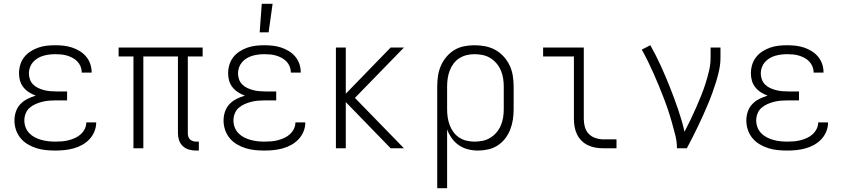

<svg xmlns="http://www.w3.org/2000/svg" viewBox="-20 -780 4440 1010"><path d="M271 12Q246 12 221 9.5Q196 7 172 -0.5Q148 -8 126 -21Q104 -34 88 -53.5Q72 -73 64 -97Q56 -121 56 -146Q56 -170 63.5 -192.5Q71 -215 87 -232Q103 -249 124 -259.5Q145 -270 168 -277Q149 -284 132.5 -294.5Q116 -305 103.5 -320.5Q91 -336 85.5 -355Q80 -374 80 -394Q80 -417 86.5 -439Q93 -461 107 -479Q121 -497 140.5 -509.5Q160 -522 181.5 -529.5Q203 -537 225.5 -539.5Q248 -542 271 -542Q293 -542 315.5 -539.5Q338 -537 359 -530Q380 -523 399 -511.5Q418 -500 432.5 -483Q447 -466 454.5 -444.5Q462 -423 462 -401V-398H410V-400Q410 -415 404 -430Q398 -445 387 -456.5Q376 -468 362 -475.5Q348 -483 333 -487.5Q318 -492 302.5 -493.5Q287 -495 271 -495Q255 -495 239 -493Q223 -491 207.5 -486.5Q192 -482 178 -473.5Q164 -465 153.5 -453Q143 -441 137.5 -425.5Q132 -410 132 -394Q132 -378 137.5 -362.5Q143 -347 154.5 -335.5Q166 -324 181 -317Q196 -310 211.5 -306Q227 -302 243 -300.5Q259 -299 275 -299H333V-252H275Q257 -252 238.5 -250.5Q220 -249 202 -244.5Q184 -240 167 -232.5Q150 -225 136 -213Q122 -201 115 -183Q108 -165 108 -147Q108 -128 114.5 -110.5Q121 -93 134 -79.5Q147 -66 163.5 -57.5Q180 -49 198 -44Q216 -39 234.5 -37Q253 -35 271 -35Q289 -35 307 -36.5Q325 -38 342 -42.5Q359 -47 375.5 -54.5Q392 -62 405 -74Q418 -86 426 -102Q434 -118 434 -136H486V-135Q486 -111 476.5 -88Q467 -65 450.5 -47.5Q434 -30 412.5 -18Q391 -6 367.5 0.5Q344 7 320 9.5Q296 12 271 12Z M1026 12H1011Q993 12 974.5 7Q956 2 942 -11Q928 -24 922 -42Q916 -60 916 -79V-483H734V0H682V-483H604V-530H1046V-483H968V-79Q968 -70 970.5 -61.5Q973 -53 979 -47Q985 -41 994 -38Q1003 -35 1011 -35H1026Z M1371 12Q1346 12 1321 9.5Q1296 7 1272 -0.5Q1248 -8 1226 -21Q1204 -34 1188 -53.5Q1172 -73 1164 -97Q1156 -121 1156 -146Q1156 -170 1163.5 -192.5Q1171 -215 1187 -232Q1203 -249 1224 -259.5Q1245 -270 1268 -277Q1249 -284 1232.5 -294.5Q1216 -305 1203.5 -320.5Q1191 -336 1185.5 -355Q1180 -374 1180 -394Q1180 -417 1186.5 -439Q1193 -461 1207 -479Q1221 -497 1240.5 -509.5Q1260 -522 1281.5 -529.5Q1303 -537 1325.5 -539.5Q1348 -542 1371 -542Q1393 -542 1415.5 -539.5Q1438 -537 1459 -530Q1480 -523 1499 -511.5Q1518 -500 1532.5 -483Q1547 -466 1554.5 -444.5Q1562 -423 1562 -401V-398H1510V-400Q1510 -415 1504 -430Q1498 -445 1487 -456.5Q1476 -468 1462 -475.5Q1448 -483 1433 -487.5Q1418 -492 1402.5 -493.5Q1387 -495 1371 -495Q1355 -495 1339 -493Q1323 -491 1307.5 -486.5Q1292 -482 1278 -473.5Q1264 -465 1253.5 -453Q1243 -441 1237.5 -425.5Q1232 -410 1232 -394Q1232 -378 1237.5 -362.5Q1243 -347 1254.5 -335.5Q1266 -324 1281 -317Q1296 -310 1311.5 -306Q1327 -302 1343 -300.5Q1359 -299 1375 -299H1433V-252H1375Q1357 -252 1338.5 -250.5Q1320 -249 1302 -244.5Q1284 -240 1267 -232.5Q1250 -225 1236 -213Q1222 -201 1215 -183Q1208 -165 1208 -147Q1208 -128 1214.5 -110.5Q1221 -93 1234 -79.5Q1247 -66 1263.5 -57.5Q1280 -49 1298 -44Q1316 -39 1334.5 -37Q1353 -35 1371 -35Q1389 -35 1407 -36.5Q1425 -38 1442 -42.5Q1459 -47 1475.5 -54.5Q1492 -62 1505 -74Q1518 -86 1526 -102Q1534 -118 1534 -136H1586V-135Q1586 -111 1576.5 -88Q1567 -65 1550.5 -47.5Q1534 -30 1512.5 -18Q1491 -6 1467.5 0.5Q1444 7 1420 9.5Q1396 12 1371 12ZM1346 -610 1357 -760H1414L1393 -610Z M2105 0H2035L1799 -243V0H1747V-530H1799V-287L2035 -530H2105L1847 -265Z M2280 210V-325Q2280 -353 2284 -380.5Q2288 -408 2299 -433.5Q2310 -459 2328 -480.5Q2346 -502 2369.5 -516.5Q2393 -531 2420.5 -536.5Q2448 -542 2476 -542Q2505 -542 2533 -536.5Q2561 -531 2585.5 -517.5Q2610 -504 2629.5 -482.5Q2649 -461 2661 -435.5Q2673 -410 2677.5 -381.5Q2682 -353 2682 -325V-205Q2682 -178 2678 -151Q2674 -124 2664 -98.5Q2654 -73 2637.5 -51.5Q2621 -30 2598 -15Q2575 0 2548 6Q2521 12 2494 12Q2468 12 2442 5.5Q2416 -1 2394 -16Q2372 -31 2356.5 -53Q2341 -75 2332 -99V210ZM2476 -35Q2498 -35 2519.5 -39.5Q2541 -44 2559.5 -55.5Q2578 -67 2592 -83.5Q2606 -100 2614.5 -120Q2623 -140 2626.5 -161.5Q2630 -183 2630 -205V-325Q2630 -347 2626.5 -368.5Q2623 -390 2614.5 -410Q2606 -430 2592 -446.5Q2578 -463 2559.5 -474.5Q2541 -486 2519.5 -490.5Q2498 -495 2476 -495Q2455 -495 2434.5 -490Q2414 -485 2396 -473.5Q2378 -462 2365.5 -445Q2353 -428 2345.5 -408Q2338 -388 2335 -367Q2332 -346 2332 -325V-205Q2332 -184 2335 -163Q2338 -142 2345.5 -122Q2353 -102 2365.5 -85Q2378 -68 2395.5 -56.5Q2413 -45 2434 -40Q2455 -35 2476 -35Z M3223 0H3154Q3133 0 3112.5 -3.5Q3092 -7 3073 -16Q3054 -25 3039 -40Q3024 -55 3015 -74Q3006 -93 3002.5 -113.5Q2999 -134 2999 -155V-483H2837V-530H3051V-155Q3051 -133 3056.5 -112.5Q3062 -92 3076.5 -76.5Q3091 -61 3112 -54Q3133 -47 3154 -47H3223Z M3541 0Q3541 -35 3532.5 -68.5Q3524 -102 3514.5 -135.5Q3505 -169 3494 -202Q3483 -235 3470.5 -267Q3458 -299 3445 -331Q3432 -363 3417.5 -395Q3403 -427 3388 -458Q3373 -489 3356 -519L3401 -542Q3431 -489 3456.5 -433Q3482 -377 3504.5 -320Q3527 -263 3547 -205Q3567 -147 3581 -87Q3597 -118 3612 -149Q3627 -180 3641 -212Q3655 -244 3668 -276Q3681 -308 3691.5 -341Q3702 -374 3710 -408Q3718 -442 3718 -477V-530H3770V-477Q3770 -445 3763.5 -413.5Q3757 -382 3747.5 -351.5Q3738 -321 3727 -290.5Q3716 -260 3703.5 -230.5Q3691 -201 3678 -172Q3665 -143 3651 -114Q3637 -85 3622.5 -56.5Q3608 -28 3593 0Z M4121 12Q4096 12 4071 9.5Q4046 7 4022 -0.5Q3998 -8 3976 -21Q3954 -34 3938 -53.5Q3922 -73 3914 -97Q3906 -121 3906 -146Q3906 -170 3913.5 -192.5Q3921 -215 3937 -232Q3953 -249 3974 -259.5Q3995 -270 4018 -277Q3999 -284 3982.5 -294.5Q3966 -305 3953.5 -320.5Q3941 -336 3935.5 -355Q3930 -374 3930 -394Q3930 -417 3936.5 -439Q3943 -461 3957 -479Q3971 -497 3990.5 -509.5Q4010 -522 4031.5 -529.5Q4053 -537 4075.5 -539.5Q4098 -542 4121 -542Q4143 -542 4165.5 -539.5Q4188 -537 4209 -530Q4230 -523 4249 -511.5Q4268 -500 4282.5 -483Q4297 -466 4304.5 -444.5Q4312 -423 4312 -401V-398H4260V-400Q4260 -415 4254 -430Q4248 -445 4237 -456.5Q4226 -468 4212 -475.5Q4198 -483 4183 -487.5Q4168 -492 4152.5 -493.5Q4137 -495 4121 -495Q4105 -495 4089 -493Q4073 -491 4057.5 -486.5Q4042 -482 4028 -473.5Q4014 -465 4003.5 -453Q3993 -441 3987.5 -425.5Q3982 -410 3982 -394Q3982 -378 3987.5 -362.5Q3993 -347 4004.5 -335.5Q4016 -324 4031 -317Q4046 -310 4061.5 -306Q4077 -302 4093 -300.5Q4109 -299 4125 -299H4183V-252H4125Q4107 -252 4088.5 -250.5Q4070 -249 4052 -244.5Q4034 -240 4017 -232.5Q4000 -225 3986 -213Q3972 -201 3965 -183Q3958 -165 3958 -147Q3958 -128 3964.5 -110.5Q3971 -93 3984 -79.5Q3997 -66 4013.5 -57.5Q4030 -49 4048 -44Q4066 -39 4084.5 -37Q4103 -35 4121 -35Q4139 -35 4157 -36.5Q4175 -38 4192 -42.5Q4209 -47 4225.5 -54.5Q4242 -62 4255 -74Q4268 -86 4276 -102Q4284 -118 4284 -136H4336V-135Q4336 -111 4326.5 -88Q4317 -65 4300.5 -47.5Q4284 -30 4262.5 -18Q4241 -6 4217.5 0.5Q4194 7 4170 9.5Q4146 12 4121 12Z"/></svg>

Font: Lode Dark
Style: Regular
Weight: 400
Monospace: yes
Designer: Belleve Invis
Foundry: Belleve Invis
Version: Version 29.2.0; ttfautohint (v1.8.3)